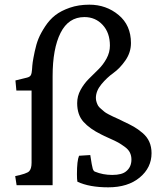

<svg xmlns="http://www.w3.org/2000/svg" viewBox="-20 -792 717 821"><path d="M362 -772Q434 -772 487 -728Q540 -684 540 -608Q540 -568 516.5 -534Q493 -500 465 -480Q437 -460 413.5 -431.5Q390 -403 390 -373Q390 -364 393 -355Q396 -346 399.5 -340Q403 -334 412 -326.5Q421 -319 426 -314.5Q431 -310 444.5 -303Q458 -296 463.5 -293.5Q469 -291 485.5 -283.5Q502 -276 507 -273Q535 -260 552.5 -250Q570 -240 589.5 -223.5Q609 -207 618.5 -185.5Q628 -164 628 -137Q628 -75 577.5 -33Q527 9 443 9Q362 9 311 -15Q309 -25 309 -47Q309 -105 318 -126L366 -129Q373 -82 376.5 -71Q380 -60 386 -58Q420 -44 460 -44Q502 -44 520 -60Q542 -78 542 -110Q542 -126 535.5 -139.5Q529 -153 513 -164.5Q497 -176 485.5 -182.5Q474 -189 448 -200.5Q422 -212 413 -217Q364 -241 337 -271Q310 -301 310 -351Q310 -381 324.5 -407.5Q339 -434 359.5 -454.5Q380 -475 400.5 -495Q421 -515 435.5 -541.5Q450 -568 450 -597Q450 -652 419 -685.5Q388 -719 341 -719Q273 -719 239 -651.5Q205 -584 205 -466V0H51L45 -39Q94 -49 104.5 -59.5Q115 -70 115 -96V-405H50L46 -448L95 -460Q108 -463 112 -471Q116 -479 117 -495Q118 -513 120 -527Q122 -541 128.5 -572Q135 -603 144.5 -626.5Q154 -650 173 -679Q192 -708 216.5 -727Q241 -746 278.5 -759Q316 -772 362 -772Z"/></svg>

Font: Poly
Style: Regular
Weight: 400
Designer: Jos Nicols Silva Schwarzenberg
Foundry: Jose Nicolas Silva Schwarzenberg
Version: Version 1.001